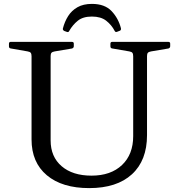

<svg xmlns="http://www.w3.org/2000/svg" viewBox="-20 -957 917 986"><path d="M452 -937Q518 -937 553 -900Q588 -863 601 -812Q603 -802 595 -799L582 -794Q573 -790 569 -798Q553 -829 525.5 -850.5Q498 -872 452 -872Q406 -872 379.5 -850.5Q353 -829 336 -799Q332 -790 324 -793L310 -798Q301 -803 303 -811Q312 -846 330 -874.5Q348 -903 378 -920Q408 -937 452 -937ZM735 -263Q735 -133 657.5 -62Q580 9 438 9Q299 9 220.5 -57Q142 -123 142 -241V-742H240V-236Q240 -152 296.5 -103.5Q353 -55 450 -55Q549 -55 606.5 -109.5Q664 -164 664 -258V-742H735ZM26 -732Q26 -742 35 -742H349Q359 -742 359 -733V-720Q359 -711 350 -708L261 -693Q249 -691 244.5 -686Q240 -681 240 -669V-527H142V-668Q142 -680 138 -685.5Q134 -691 122 -693L36 -708Q26 -709 26 -719ZM547 -732Q547 -742 556 -742H844Q854 -742 854 -733V-720Q854 -711 845 -708L756 -693Q744 -691 739.5 -686Q735 -681 735 -669V-527H664V-668Q664 -680 660 -685.5Q656 -691 644 -693L557 -708Q547 -709 547 -719Z"/></svg>

Font: Hahmlet
Style: Regular
Weight: 400
Designer: Minjoo Ham & Mark Frömberg
Foundry: hypertype
Version: Version 1.001; ttfautohint (v1.8.3)